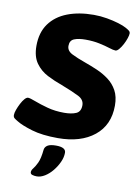

<svg xmlns="http://www.w3.org/2000/svg" viewBox="-112 -773 763 1077"><g transform="rotate(10 269.5 -234.0)"><path d="M254 8Q164 8 104.5 -10Q45 -28 18 -45Q4 -53 -3.5 -59Q-11 -65 -11 -77Q-11 -89 -4.5 -107Q2 -125 11.5 -143.5Q21 -162 31.5 -174Q42 -186 51 -186Q62 -186 93 -174Q124 -162 168 -150Q212 -138 264 -138Q306 -138 332 -149.5Q358 -161 358 -197Q358 -229 324.5 -246Q291 -263 224 -289Q181 -304 140 -325Q99 -346 72.5 -383Q46 -420 46 -481Q46 -557 82.5 -607.5Q119 -658 184 -683Q249 -708 334 -708Q372 -708 409 -701.5Q446 -695 475.5 -686Q505 -677 521 -668Q534 -661 541.5 -655Q549 -649 549 -640Q549 -630 543 -612Q537 -594 527.5 -576Q518 -558 507 -545Q496 -532 487 -532Q475 -532 450.5 -540Q426 -548 390.5 -555.5Q355 -563 312 -563Q272 -563 247.5 -553Q223 -543 223 -512Q223 -484 253.5 -468.5Q284 -453 332 -436Q366 -424 402 -408.5Q438 -393 469 -370Q500 -347 519 -312.5Q538 -278 538 -227Q538 -116 461 -54Q384 8 254 8ZM175 240Q161 240 149.5 236.5Q138 233 138 222Q138 211 148 199Q158 187 170 162Q182 137 187 86Q189 70 204 60.5Q219 51 252 51Q308 51 308 82Q308 108 295.5 135.5Q283 163 263.5 187Q244 211 220.5 225.5Q197 240 175 240Z"/></g></svg>

Font: Asap Semi Expanded Semi Expanded ExtraBold
Style: Italic
Weight: 800
Width: 6
Italic angle: -6°
Designer: Pablo Cosgaya
Foundry: Omnibus-Type
Version: Version 3.001; ttfautohint (v1.8.4.7-5d5b)